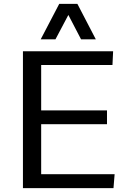

<svg xmlns="http://www.w3.org/2000/svg" viewBox="-20 -977 679 997"><path d="M99.1 0V-710.9H567.4L564 -639.6H193.8V-403.8H535.6V-332H193.8V-72.3H575.2L569.3 0ZM191.4 -772.9 287.6 -957H381.8L477.5 -772.9H400.9L335 -899.4L268.1 -772.9Z"/></svg>

Font: Comme
Style: Regular
Weight: 400
Designer: Vernon Adams
Foundry: Vernon Adams
Version: Version 1.000;gftools[0.9.27]